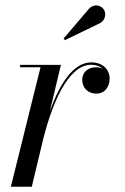

<svg xmlns="http://www.w3.org/2000/svg" viewBox="-20 -705 473 725"><path d="M359.5 -618.5C375.5 -628 382.5 -651 373 -667.5C363.5 -684 338 -693.5 317 -673L220 -559.5L225.5 -553.5ZM133 -451 21 0H100L145 -187.5C175.5 -304.5 234 -460.5 324.5 -460.5C343.5 -460.5 358.5 -454.5 368.5 -445.5C361.5 -449 352.5 -451 343 -451C310 -451 290.5 -430.5 290.5 -403.5C290.5 -373.5 312 -351.5 343.5 -351.5C375.5 -351.5 394 -377 394 -408.5C394 -442 368 -469.5 324.5 -469.5C254.5 -469.5 203 -382 168.5 -286L210 -460H56V-451Z"/></svg>

Font: Bodoni* 24pt
Style: Italic
Weight: 400
Italic angle: -13°
Version: Version 2.3